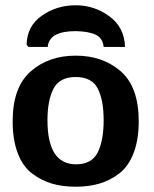

<svg xmlns="http://www.w3.org/2000/svg" viewBox="-20 -698 585 728"><path d="M88 -520 81 -528Q82 -599 138.5 -638.5Q195 -678 267 -678Q338 -678 395 -636Q452 -594 454 -520H373Q370 -553 343.5 -566Q317 -579 267 -580Q166 -580 161 -520ZM28 -238Q28 -367 96 -427Q164 -487 267 -487Q370 -487 438 -427.5Q506 -368 506 -238Q506 -168 486.5 -117.5Q467 -67 432.5 -40.5Q398 -14 357.5 -2Q317 10 267 10Q218 10 178 -1.5Q138 -13 102.5 -39.5Q67 -66 47.5 -116.5Q28 -167 28 -238ZM160 -242Q160 -75 268 -75Q328 -75 350.5 -120Q373 -165 373 -242Q373 -319 350.5 -362.5Q328 -406 267 -406Q206 -406 183 -362Q160 -318 160 -242Z"/></svg>

Font: Coval
Style: ExtraBold
Weight: 800
Foundry: Context Ltd
Version: Version 001.000